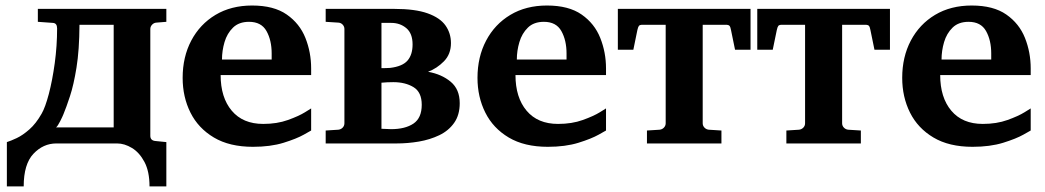

<svg xmlns="http://www.w3.org/2000/svg" viewBox="-20 -520 3787 696"><path d="M4.9 155.8V-4.9Q19 -9.3 40.8 -19.5Q62.5 -29.8 86.4 -50.8Q110.4 -71.8 130.9 -107.9Q144 -130.4 157 -179.4Q169.9 -228.5 178.5 -291.3Q187 -354 187 -417Q187 -436 171.9 -437L117.2 -440.9V-487.8H583V-440.9L546.9 -438Q538.1 -437.5 531.5 -430.7Q524.9 -423.8 524.9 -415V-27.8Q524.9 -10.3 543.9 -8.8L583 -4.9V155.8H522Q522 101.6 503.7 67.1Q485.4 32.7 458.3 16.4Q431.2 0 404.8 0H184.1Q136.7 0 101.3 37.4Q65.9 74.7 65.9 155.8ZM183.1 -58.1H392.1V-430.2H268.1Q267.6 -338.4 257.3 -275.1Q247.1 -211.9 233.6 -171.1Q220.2 -130.4 210 -106Q207 -98.1 198 -80.3Q189 -62.5 183.1 -58.1Z M897 12.2Q812 12.2 755.4 -21.5Q698.7 -55.2 670.4 -111.8Q642.1 -168.5 642.1 -237.8Q642.1 -313.5 673.3 -372.8Q704.6 -432.1 761.2 -466.1Q817.9 -500 894 -500Q972.7 -500 1019.5 -467.3Q1066.4 -434.6 1087.2 -382.3Q1107.9 -330.1 1107.9 -272Q1107.9 -266.1 1107.9 -260Q1107.9 -253.9 1107.9 -248H779.8Q779.8 -166.5 820.1 -118.7Q860.4 -70.8 934.1 -70.8Q984.4 -70.8 1023.7 -85Q1063 -99.1 1085.4 -113Q1107.9 -127 1107.9 -127V-46.9Q1107.9 -46.9 1081.5 -32Q1055.2 -17.1 1007.8 -2.4Q960.4 12.2 897 12.2ZM784.7 -304.2H964.8V-326.2Q964.8 -374 946 -407.5Q927.2 -440.9 882.8 -440.9Q846.2 -440.9 824.7 -419.9Q803.2 -398.9 793.9 -367.4Q784.7 -335.9 784.7 -304.2Z M1646.5 -146Q1646.5 -103 1626.2 -74.5Q1606 -45.9 1572.3 -29.8Q1538.6 -13.7 1498.3 -6.8Q1458 0 1417.5 0H1160.6V-46.9L1206.5 -49.8Q1215.8 -50.8 1222.2 -57.4Q1228.5 -64 1228.5 -73.2V-415Q1228.5 -423.8 1222.2 -430.7Q1215.8 -437.5 1206.5 -438L1160.6 -440.9V-487.8H1408.7Q1484.9 -487.8 1530 -471.7Q1575.2 -455.6 1595 -427.5Q1614.7 -399.4 1614.7 -363.8Q1614.7 -323.7 1589.4 -297.9Q1564 -272 1531.7 -259.8Q1581.1 -251 1613.8 -223.6Q1646.5 -196.3 1646.5 -146ZM1475.6 -358.9Q1475.6 -398.9 1452.9 -418Q1430.2 -437 1398.4 -437Q1395.5 -437 1381.3 -437Q1367.2 -437 1362.8 -437V-272.9Q1370.1 -272.9 1379.4 -273.2Q1388.7 -273.4 1394.5 -273.9Q1439 -279.3 1457.3 -300.5Q1475.6 -321.8 1475.6 -358.9ZM1508.8 -140.1Q1508.8 -186 1479 -204.1Q1449.2 -222.2 1405.8 -222.2Q1395 -222.2 1383.8 -221.7Q1372.6 -221.2 1362.8 -220.2V-53.2Q1368.2 -53.2 1380.4 -52.5Q1392.6 -51.8 1397.5 -51.8Q1448.7 -51.8 1478.8 -72Q1508.8 -92.3 1508.8 -140.1Z M1965.8 12.2Q1880.9 12.2 1824.2 -21.5Q1767.6 -55.2 1739.3 -111.8Q1710.9 -168.5 1710.9 -237.8Q1710.9 -313.5 1742.2 -372.8Q1773.4 -432.1 1830.1 -466.1Q1886.7 -500 1962.9 -500Q2041.5 -500 2088.4 -467.3Q2135.3 -434.6 2156 -382.3Q2176.8 -330.1 2176.8 -272Q2176.8 -266.1 2176.8 -260Q2176.8 -253.9 2176.8 -248H1848.6Q1848.6 -166.5 1888.9 -118.7Q1929.2 -70.8 2002.9 -70.8Q2053.2 -70.8 2092.5 -85Q2131.8 -99.1 2154.3 -113Q2176.8 -127 2176.8 -127V-46.9Q2176.8 -46.9 2150.4 -32Q2124 -17.1 2076.7 -2.4Q2029.3 12.2 1965.8 12.2ZM1853.5 -304.2H2033.7V-326.2Q2033.7 -374 2014.9 -407.5Q1996.1 -440.9 1951.7 -440.9Q1915 -440.9 1893.6 -419.9Q1872.1 -398.9 1862.8 -367.4Q1853.5 -335.9 1853.5 -304.2Z M2700.7 -487.8V-339.8H2644.5L2629.9 -411.1Q2627.9 -422.4 2624.5 -426.3Q2621.1 -430.2 2610.8 -430.2H2309.6Q2299.3 -430.2 2296.1 -426.3Q2293 -422.4 2290.5 -411.1L2275.9 -339.8H2219.7V-487.8ZM2527.3 -438V-73.2Q2527.3 -64 2533.7 -57.4Q2540 -50.8 2549.3 -49.8L2595.2 -46.9V0H2325.2V-46.9L2371.1 -49.8Q2380.4 -50.8 2386.7 -57.4Q2393.1 -64 2393.1 -73.2V-438Z M3206.1 -487.8V-339.8H3149.9L3135.3 -411.1Q3133.3 -422.4 3129.9 -426.3Q3126.5 -430.2 3116.2 -430.2H2814.9Q2804.7 -430.2 2801.5 -426.3Q2798.3 -422.4 2795.9 -411.1L2781.2 -339.8H2725.1V-487.8ZM3032.7 -438V-73.2Q3032.7 -64 3039.1 -57.4Q3045.4 -50.8 3054.7 -49.8L3100.6 -46.9V0H2830.6V-46.9L2876.5 -49.8Q2885.7 -50.8 2892.1 -57.4Q2898.4 -64 2898.4 -73.2V-438Z M3505.4 12.2Q3420.4 12.2 3363.8 -21.5Q3307.1 -55.2 3278.8 -111.8Q3250.5 -168.5 3250.5 -237.8Q3250.5 -313.5 3281.7 -372.8Q3313 -432.1 3369.6 -466.1Q3426.3 -500 3502.4 -500Q3581.1 -500 3627.9 -467.3Q3674.8 -434.6 3695.6 -382.3Q3716.3 -330.1 3716.3 -272Q3716.3 -266.1 3716.3 -260Q3716.3 -253.9 3716.3 -248H3388.2Q3388.2 -166.5 3428.5 -118.7Q3468.8 -70.8 3542.5 -70.8Q3592.8 -70.8 3632.1 -85Q3671.4 -99.1 3693.8 -113Q3716.3 -127 3716.3 -127V-46.9Q3716.3 -46.9 3689.9 -32Q3663.6 -17.1 3616.2 -2.4Q3568.8 12.2 3505.4 12.2ZM3393.1 -304.2H3573.2V-326.2Q3573.2 -374 3554.4 -407.5Q3535.6 -440.9 3491.2 -440.9Q3454.6 -440.9 3433.1 -419.9Q3411.6 -398.9 3402.3 -367.4Q3393.1 -335.9 3393.1 -304.2Z"/></svg>

Font: Charis
Style: Bold
Weight: 700
Designer: Walt Agee, Miriam Martin, Annie Olsen, Victor Gaultney, Lorna Priest, Alan Ward, Bob Hallissy, Martin Hosken, Sharon Cor
Foundry: SIL Global
Version: Version 7.000